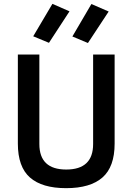

<svg xmlns="http://www.w3.org/2000/svg" viewBox="-20 -969 690 1000"><path d="M185 -219Q185 -86 325 -86Q465 -86 465 -219V-685H577V-221Q577 -100 513.5 -44.5Q450 11 324.5 11Q199 11 136 -44.5Q73 -100 73 -221V-685H185ZM357 -779 456 -948 546 -909 438 -745ZM153 -780 253 -949 342 -910 235 -746Z"/></svg>

Font: Titillium Web[RUS by Daymarius]
Style: Regular
Weight: 600
Designer: Cyrillization by Daymarius
Foundry: Cyrillization by Daymarius
Version: Version 1.002 September 11, 2018